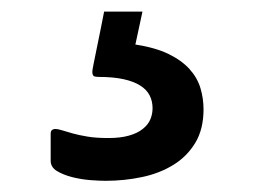

<svg xmlns="http://www.w3.org/2000/svg" viewBox="-20 -25 440 333"><path d="M214.8 52.2Q249.5 57.6 272.2 68.6Q294.9 79.6 308.6 94.7Q322.3 109.9 327.6 127.7Q333 145.5 333 164.6Q333 199.2 318.6 222.9Q304.2 246.6 280.3 261.2Q256.3 275.9 225.8 282.2Q195.3 288.6 163.1 288.6Q152.8 288.6 136.7 287.4Q120.6 286.1 105.2 282.2Q89.8 278.3 78.9 271.7Q67.9 265.1 67.9 253.9V207Q67.9 202.1 70.3 200.4Q72.8 198.7 75.2 198.7Q81.1 198.7 88.4 201.2Q95.7 203.6 106.4 206.5Q117.2 209.5 131.8 211.9Q146.5 214.4 168 214.4Q189 214.4 203.6 210.2Q218.3 206.1 227.5 198.7Q236.8 191.4 240.7 182.1Q244.6 172.9 244.6 162.6Q244.6 150.4 239.5 140.4Q234.4 130.4 223.1 123.3Q211.9 116.2 194.1 112.3Q176.3 108.4 150.9 108.4Q148.4 108.4 144.3 107.7Q140.1 106.9 140.1 99.1Q140.1 97.2 142.3 85.9Q144.5 74.7 147.7 59.3Q150.9 43.9 154.3 26.9Q157.7 9.8 160.6 -4.9H227.1Z"/></svg>

Font: Fascinate Inline
Style: Regular
Weight: 900
Designer: Astigmatic (AOETI)
Foundry: Astigmatic (AOETI)
Version: Version 1.000